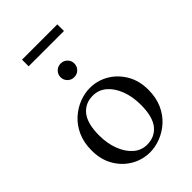

<svg xmlns="http://www.w3.org/2000/svg" viewBox="-244 -913 1023 1023"><g transform="rotate(-45 267.5 -401.0)"><path d="M274 -455Q332 -455 380.5 -426.5Q429 -398 459 -347Q489 -296 489 -228Q489 -168 468.5 -122.5Q448 -77 414 -46.5Q380 -16 339.5 -0.5Q299 15 260 15Q203 15 154 -13.5Q105 -42 75.5 -93Q46 -144 46 -212Q46 -272 66.5 -317.5Q87 -363 121 -393.5Q155 -424 195 -439.5Q235 -455 274 -455ZM277 -25Q336 -25 370 -67.5Q404 -110 404 -199Q404 -260 385.5 -309Q367 -358 334 -386.5Q301 -415 257 -415Q199 -415 165 -372.5Q131 -330 131 -241Q131 -181 149.5 -132Q168 -83 201 -54Q234 -25 277 -25ZM257 -554Q235 -554 220 -569Q205 -584 205 -606Q205 -627 220 -642Q235 -657 257 -657Q279 -657 294 -642Q309 -627 309 -606Q309 -584 294 -569Q279 -554 257 -554ZM126 -817H392V-767H126Z"/></g></svg>

Font: Bona Nova SC
Style: Regular
Weight: 400
Designer: Mateusz Machalski
Foundry: Capitalics
Version: Version 4.001; ttfautohint (v1.8.4.7-5d5b)